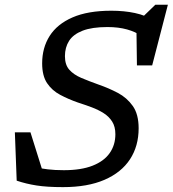

<svg xmlns="http://www.w3.org/2000/svg" viewBox="-20 -758 709 788"><path d="M558.5 -611Q537.5 -627 502 -637Q466.5 -647 421 -647Q357.5 -647 319 -632Q280.5 -617 263.5 -590.2Q246.5 -563.5 246.5 -527.5Q246.5 -492 264.5 -471.8Q282.5 -451.5 313.8 -438.2Q345 -425 385.5 -410.5Q426 -396.5 463.5 -376.8Q501 -357 525 -323Q549 -289 549 -231.5Q549 -158.5 513.5 -104.2Q478 -50 408.8 -20Q339.5 10 238.5 10Q172.5 10 129.8 3.2Q87 -3.5 48.5 -16.5L41 -215H105L166 -20.5L124 -72Q147.5 -66.5 176.2 -63Q205 -59.5 242 -59.5Q313 -59.5 360 -78Q407 -96.5 430.2 -129.8Q453.5 -163 453.5 -207Q453.5 -238 440.5 -258.8Q427.5 -279.5 405.5 -293.5Q383.5 -307.5 356 -317.8Q328.5 -328 299 -337.5Q260.5 -351 227 -368.8Q193.5 -386.5 173.2 -416.8Q153 -447 153 -498Q153 -562 183.8 -610.5Q214.5 -659 277.5 -686.5Q340.5 -714 437 -714Q490 -714 534 -704.5Q578 -695 616 -672.5L560 -683L617.5 -738.5H669L604.5 -489.5H542L540 -638Z"/></svg>

Font: Newsreader 7pt
Style: Italic
Weight: 400
Italic angle: -17°
Designer: Hugues Gentile
Foundry: Production Type
Version: Version 1.003